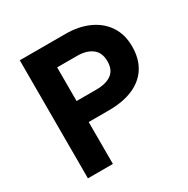

<svg xmlns="http://www.w3.org/2000/svg" viewBox="-159 -843 968 986"><g transform="rotate(-30 325.0 -350.0)"><path d="M85.5 0V-700H357Q434 -700 493.5 -673.2Q553 -646.5 587 -595.8Q621 -545 621 -474Q621 -401.5 589.5 -351.2Q558 -301 498.2 -274.8Q438.5 -248.5 353.5 -248.5H233.5V0ZM233.5 -373H351Q408.5 -373 440.8 -396.5Q473 -420 473 -471Q473 -522.5 440 -547.5Q407 -572.5 352 -572.5H233.5Z"/></g></svg>

Font: Geologica Thin Roman SemiBold
Style: Regular
Weight: 600
Version: Version 1.010;gftools[0.9.28]